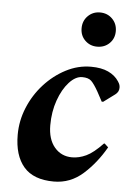

<svg xmlns="http://www.w3.org/2000/svg" viewBox="-51 -728 542 777"><g transform="rotate(5 220.0 -339.0)"><path d="M197 10Q114 10 74.5 -36Q35 -82 35 -166Q35 -223 57 -276.5Q79 -330 117.5 -372.5Q156 -415 205 -440.5Q254 -466 307 -466Q349 -466 377 -453Q405 -440 420 -417Q426 -408 427.5 -402.5Q429 -397 429 -391Q429 -374 414 -363L368 -329H362L341 -368Q324 -398 312 -409.5Q300 -421 275 -421Q248 -421 222 -392.5Q196 -364 179.5 -317.5Q163 -271 163 -216Q163 -159 190.5 -126.5Q218 -94 262 -94Q290 -94 319 -107.5Q348 -121 386 -161H389L404 -147Q367 -82 315.5 -36Q264 10 197 10ZM324 -549Q295 -549 275 -568.5Q255 -588 255 -618Q255 -648 275 -668Q295 -688 324 -688Q354 -688 374 -668Q394 -648 394 -618Q394 -588 374 -568.5Q354 -549 324 -549Z"/></g></svg>

Font: Spectral
Style: Bold Italic
Weight: 700
Italic angle: -10°
Designer: Jean-Baptiste Levee
Foundry: Production Type
Version: Version 2.001